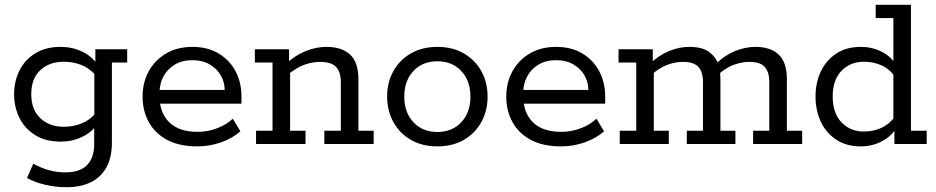

<svg xmlns="http://www.w3.org/2000/svg" viewBox="-20 -603 3919 804"><path d="M257.2 181Q214 181 170.1 170.9Q126.3 160.9 93.1 142.3L119.6 82.2Q151.6 100.6 185.2 109.7Q218.9 118.8 252.9 118.8Q315.3 118.8 344.8 88.1Q374.4 57.4 374.4 0.4V-72.7L387.8 -83.8Q364.5 -48.8 323.3 -29.4Q282.2 -10 234.3 -10Q170.9 -10 127.2 -37.3Q83.4 -64.5 61.2 -109.9Q39 -155.3 39 -208.4Q39 -261.9 61.2 -307.1Q83.4 -352.2 127.2 -379.4Q170.9 -406.7 234.3 -406.7Q282.2 -406.7 323.3 -387.3Q364.5 -367.9 387.8 -332.9L379.3 -331.4V-396.7H512.6V-341H448.6V-5.6Q448.6 54.9 426.2 96.6Q403.7 138.3 361.2 159.6Q318.7 181 257.2 181ZM246.7 -72.2Q286.9 -72.2 321.5 -86.1Q356.2 -100 379.6 -128.3L375 -99.3V-314.6L379.6 -288.4Q356.2 -316.7 321.5 -330.6Q286.9 -344.5 246.7 -344.5Q186.9 -344.5 148.9 -309.2Q110.9 -273.9 110.9 -208.4Q110.9 -144 148.9 -108.1Q186.9 -72.2 246.7 -72.2Z M805.9 10Q730.6 10 679.6 -17.4Q628.5 -44.8 602.8 -92.3Q577 -139.7 577 -198.4Q577 -257.2 602.7 -304.2Q628.3 -351.2 675.3 -378.9Q722.3 -406.7 785.8 -406.7Q849.8 -406.7 895.8 -378.9Q941.7 -351.2 966.5 -304.4Q991.2 -257.6 991.2 -198.1V-169H620.6V-226.5H921Q920.6 -259.8 904.2 -287.9Q887.8 -316 857.6 -333.5Q827.4 -351 785.8 -351Q742.6 -351 711.8 -332.4Q681.1 -313.8 664.7 -283.4Q648.3 -253 648.3 -217.5V-198.4Q648.3 -131.4 688.5 -91.1Q728.7 -50.9 808.1 -50.9Q850.1 -50.9 889.6 -66.2Q929.2 -81.4 954.7 -105.8L986.6 -53.3Q954.1 -24.2 906.2 -7.1Q858.4 10 805.9 10Z M1052.2 0V-55.6H1121.2V-341H1047.2V-396.7H1190.5V-339.2L1177.9 -335.4Q1215.9 -371.4 1260 -389.1Q1304.1 -406.7 1346.6 -406.7Q1412.3 -406.7 1446.6 -373.9Q1480.8 -341.2 1480.8 -271.8V-55.6H1544.8V0H1338.2V-55.6H1407.2V-257.8Q1407.2 -302.9 1386.6 -323.4Q1366.1 -343.9 1320.9 -343.9Q1288.4 -343.9 1254.5 -331.9Q1220.6 -320 1181.6 -286.9L1194.8 -315.4V-55.6H1259.4V0Z M1811.4 10Q1748 10 1700.6 -17.4Q1653.1 -44.8 1627.1 -92.3Q1601 -139.7 1601 -198.4Q1601 -257.8 1627.1 -304.8Q1653.1 -351.8 1700.6 -379.3Q1748 -406.7 1811.4 -406.7Q1875.3 -406.7 1922.5 -379.3Q1969.8 -351.8 1995.8 -304.8Q2021.8 -257.8 2021.8 -198.4Q2021.8 -139.7 1995.8 -92.3Q1969.8 -44.8 1922.5 -17.4Q1875.3 10 1811.4 10ZM1811.4 -50.3Q1873.8 -50.3 1911.9 -91.4Q1950 -132.6 1950 -198.4Q1950 -264.3 1911.9 -305.3Q1873.8 -346.4 1811.4 -346.4Q1748.9 -346.4 1710.9 -305.3Q1672.9 -264.3 1672.9 -198.4Q1672.9 -132.6 1710.9 -91.4Q1748.9 -50.3 1811.4 -50.3Z M2328.9 10Q2253.6 10 2202.6 -17.4Q2151.5 -44.8 2125.8 -92.3Q2100 -139.7 2100 -198.4Q2100 -257.2 2125.7 -304.2Q2151.3 -351.2 2198.3 -378.9Q2245.3 -406.7 2308.8 -406.7Q2372.8 -406.7 2418.8 -378.9Q2464.7 -351.2 2489.5 -304.4Q2514.2 -257.6 2514.2 -198.1V-169H2143.6V-226.5H2444Q2443.6 -259.8 2427.2 -287.9Q2410.8 -316 2380.6 -333.5Q2350.4 -351 2308.8 -351Q2265.6 -351 2234.8 -332.4Q2204.1 -313.8 2187.7 -283.4Q2171.3 -253 2171.3 -217.5V-198.4Q2171.3 -131.4 2211.5 -91.1Q2251.7 -50.9 2331.1 -50.9Q2373.1 -50.9 2412.6 -66.2Q2452.2 -81.4 2477.7 -105.8L2509.6 -53.3Q2477.1 -24.2 2429.2 -7.1Q2381.4 10 2328.9 10Z M2575.2 0V-55.6H2644.2V-341H2570.2V-396.7H2713.5V-339.2L2700.9 -335.4Q2738.5 -371.4 2781.3 -389.1Q2824.1 -406.7 2865.6 -406.7Q2920.5 -406.7 2948.9 -385.9Q2977.2 -365.2 2989 -332.3L2978.5 -336.4Q3016.1 -372.4 3058.9 -389.6Q3101.8 -406.7 3143.2 -406.7Q3207.5 -406.7 3241.3 -373.9Q3275 -341.2 3275 -271.8V-55.6H3339V0H3133.6V-55.6H3201.4V-257.8Q3201.4 -302.9 3181.7 -323.4Q3161.9 -343.9 3118.1 -343.9Q3086.6 -343.9 3053.2 -331.9Q3019.9 -320 2982.9 -286.9L2991 -322.3Q2994.8 -309.1 2995.8 -294.1Q2996.8 -279.2 2996.8 -271.8V-55.6H3059.6V0H2856V-55.6H2923.8V-257.8Q2923.8 -302.9 2904 -323.4Q2884.3 -343.9 2840.5 -343.9Q2809 -343.9 2775.3 -331.9Q2741.6 -320 2704.6 -286.9L2717.8 -310.9V-55.6H2780.6V0Z M3584.7 10Q3523.3 10 3480.7 -18.8Q3438 -47.5 3416.5 -94.9Q3395 -142.3 3395 -198.8Q3395 -255.3 3416.5 -302.2Q3438 -349.2 3480.7 -377.9Q3523.3 -406.7 3584.7 -406.7Q3631 -406.7 3671.2 -386.8Q3711.5 -366.9 3733.8 -328.9L3721 -332V-527.4H3647V-583H3794.6V-55.6H3860.5V0H3725.3V-68.3L3733.8 -67.8Q3711.5 -30.8 3671.2 -10.4Q3631 10 3584.7 10ZM3597.7 -52.2Q3636.3 -52.2 3669.7 -67.1Q3703.2 -82 3725.6 -112.3L3721 -79.6V-314.6L3725.6 -284.4Q3703.2 -315.7 3669.7 -330.1Q3636.3 -344.5 3597.7 -344.5Q3540.5 -344.5 3503.7 -306.4Q3466.9 -268.3 3466.9 -198.8Q3466.9 -129.4 3503.7 -90.8Q3540.5 -52.2 3597.7 -52.2Z"/></svg>

Font: Rokkitt SemiBold
Style: Regular
Weight: 600
Designer: Vernon Adams
Foundry: Vernon Adams
Version: Version 3.103